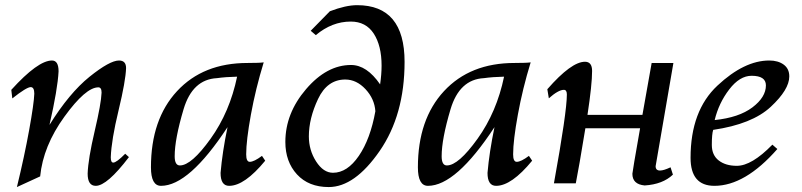

<svg xmlns="http://www.w3.org/2000/svg" viewBox="-20 -720 3149 754"><path d="M46.4 14.6Q76.2 -107.9 94.7 -210.4Q113.3 -313 114.7 -352.1Q114.7 -377.9 100.6 -377.9Q84.5 -377.9 28.3 -333.5L24.4 -367.2Q128.9 -482.4 184.1 -482.4Q210 -482.4 210 -439.9Q206.5 -370.1 174.3 -229.5Q252 -354.5 331.5 -418.5Q411.1 -482.4 447.3 -482.4Q475.1 -482.4 475.1 -452.6Q473.6 -402.8 445.6 -286.6Q417.5 -170.4 415 -102.1Q415 -81.5 424.8 -81.5Q437.5 -81.5 471.7 -116.2L486.3 -103Q400.4 9.8 356 9.8Q324.2 9.8 324.2 -38.1Q326.2 -96.2 351.8 -205.1Q377.4 -314 378.9 -356.4Q378.9 -377 366.2 -377Q316.4 -377 232.9 -261.7Q149.4 -146.5 137.7 -27.3Z M686.5 -70.3Q731.9 -70.3 807.1 -175.3Q882.3 -280.3 911.1 -418.9Q867.2 -418 832 -413.1Q735.8 -408.2 700.9 -291Q666 -173.8 666 -106.4Q666 -70.3 686.5 -70.3ZM879.9 9.8Q846.2 9.8 846.2 -41Q853 -122.1 873.5 -220.7Q722.2 9.8 612.3 9.8Q572.8 9.8 572.8 -63Q572.8 -251.5 675.3 -362.1Q777.8 -472.7 952.1 -472.7Q999.5 -472.7 1015.6 -475.1Q983.9 -371.6 965.3 -269.8Q946.8 -168 946.8 -113.8Q946.8 -84.5 960.9 -84.5Q977.5 -84.5 1008.8 -107.9L1021.5 -88.9Q940.4 9.8 879.9 9.8Z M1287.6 -41.5Q1343.8 -41.5 1389.2 -107.9Q1434.6 -174.3 1454.1 -283.2Q1450.7 -332 1415.3 -369.9Q1379.9 -407.7 1335.9 -407.7Q1265.1 -407.7 1229 -331.3Q1192.9 -254.9 1192.9 -184.6Q1192.9 -130.4 1221.4 -85.9Q1250 -41.5 1287.6 -41.5ZM1271 14.6Q1191.9 14.6 1146.2 -35.2Q1100.6 -85 1100.6 -162.6Q1100.6 -274.9 1181.9 -369.9Q1263.2 -464.8 1358.4 -464.8Q1420.4 -464.8 1472.7 -388.7Q1478.5 -428.2 1478.5 -462.4Q1478.5 -540.5 1447.8 -587.9Q1417 -635.3 1357.4 -635.3Q1283.7 -635.3 1220.2 -582L1200.2 -599.1L1275.4 -675.8Q1337.9 -699.7 1382.3 -699.7Q1568.8 -699.7 1568.8 -477.1Q1568.8 -268.6 1470.9 -127Q1373 14.6 1271 14.6Z M1734.9 -70.3Q1780.3 -70.3 1855.5 -175.3Q1930.7 -280.3 1959.5 -418.9Q1915.5 -418 1880.4 -413.1Q1784.2 -408.2 1749.3 -291Q1714.4 -173.8 1714.4 -106.4Q1714.4 -70.3 1734.9 -70.3ZM1928.2 9.8Q1894.5 9.8 1894.5 -41Q1901.4 -122.1 1921.9 -220.7Q1770.5 9.8 1660.6 9.8Q1621.1 9.8 1621.1 -63Q1621.1 -251.5 1723.6 -362.1Q1826.2 -472.7 2000.5 -472.7Q2047.9 -472.7 2064 -475.1Q2032.2 -371.6 2013.7 -269.8Q1995.1 -168 1995.1 -113.8Q1995.1 -84.5 2009.3 -84.5Q2025.9 -84.5 2057.1 -107.9L2069.8 -88.9Q1988.8 9.8 1928.2 9.8Z M2511.7 8.3Q2463.4 3.9 2463.4 -37.6Q2463.4 -44.4 2493.7 -216.3H2278.8Q2252.9 -58.1 2241.2 0H2155.3Q2206.1 -280.3 2206.1 -349.1Q2206.1 -367.2 2194.3 -367.2Q2172.9 -367.2 2135.3 -334L2129.4 -369.6Q2223.6 -477.5 2277.3 -477.5Q2305.2 -477.5 2305.2 -441.4Q2305.2 -387.7 2287.1 -269H2502.9L2539.1 -472.7H2624.5Q2555.7 -76.2 2554.7 -67.4Q2554.7 -50.3 2571.8 -50.3Q2586.4 -50.3 2613.3 -63L2622.6 -34.2Q2582.5 3.9 2511.7 8.3Z M2785.6 9.8Q2691.9 9.8 2691.9 -100.1Q2691.9 -285.2 2797.4 -383.8Q2902.8 -482.4 3001 -482.4Q3035.6 -482.4 3057.6 -466.3Q3079.6 -450.2 3079.6 -419.9Q3079.6 -368.2 3006.6 -300.3Q2933.6 -232.4 2780.8 -210Q2775.4 -194.3 2775.4 -150.9Q2775.4 -110.8 2802.5 -89.8Q2829.6 -68.8 2873.5 -68.8Q2932.1 -68.8 3013.2 -151.9L3032.7 -134.8Q2905.8 9.8 2785.6 9.8ZM2786.6 -248.5Q2881.8 -258.3 2934.8 -298.3Q2987.8 -338.4 2987.8 -384.8Q2987.8 -422.4 2931.6 -422.4Q2884.8 -422.4 2843.8 -368.9Q2802.7 -315.4 2786.6 -248.5Z"/></svg>

Font: Kelvinch
Style: Italic
Weight: 400
Italic angle: -10°
Designer: Paul James Miller
Foundry: High-Logic / Made with FontCreator
Version: Version 3.40;July 22, 2017;FontCreator 11.0.0.2388 64-bit